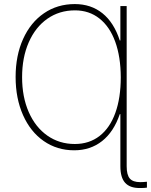

<svg xmlns="http://www.w3.org/2000/svg" viewBox="-20 -737 751 954"><path d="M676.8 168Q690.4 168 710 166V195.3Q699.2 197.3 673.8 197.3Q625 197.3 601.6 171.1Q578.1 145 578.1 88.9V-169.9H575.2Q545.4 -82 487.3 -36.1Q429.2 9.8 348.6 9.8Q263.7 9.8 197.5 -36.1Q131.3 -82 94.5 -165Q57.6 -248 57.6 -354.5Q57.6 -460.9 94.7 -543.2Q131.8 -625.5 198.5 -671.1Q265.1 -716.8 351.6 -716.8Q432.1 -716.8 489 -671.1Q545.9 -625.5 575.2 -536.1H578.1V-707H609.4V88.9Q609.4 132.3 625 150.1Q640.6 168 676.8 168ZM580.1 -353.5Q579.6 -455.1 552.5 -529.8Q525.4 -604.5 474.1 -645Q422.9 -685.5 352.5 -685.5Q274.9 -685.5 215.3 -643.8Q155.8 -602.1 122.8 -526.6Q89.8 -451.2 89.8 -353.5Q89.8 -255.4 122.8 -180.2Q155.8 -105 215.3 -63.2Q274.9 -21.5 351.6 -21.5Q423.3 -21.5 474.9 -61.5Q526.4 -101.6 553.2 -176.3Q580.1 -251 580.1 -353.5Z"/></svg>

Font: Pretendard Thin
Style: Regular
Weight: 100
Designer: Base glyphs from Inter by Rasmus Andersson; Hangeul glyphs from Noto Sans CJK(Source Han Sans) by Jang Soo-young and Kan
Foundry: Kil Hyung-jin
Version: Version 1.309